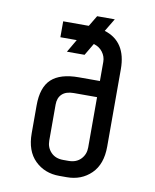

<svg xmlns="http://www.w3.org/2000/svg" viewBox="-84 -814 708 879"><g transform="rotate(10 270.0 -375.0)"><path d="M223 -626H147V-700H266L296 -750H378L342 -690Q445 -658 445 -530V-170Q445 -88 400 -44Q355 0 287 0H252Q184 0 139 -44Q94 -88 94 -170V-300Q94 -384 135 -422Q176 -460 262 -460H360V-549Q360 -574 344.5 -594.5Q329 -615 303 -622L270 -566H188ZM179 -319V-151Q179 -119 200 -97Q221 -75 257 -75H282Q318 -75 339 -97Q360 -119 360 -151V-385H252Q216 -385 197.5 -367.5Q179 -350 179 -319Z"/></g></svg>

Font: Share Tech Mono
Style: Regular
Weight: 400
Designer: Ralph Oliver du Carrois
Foundry: Ralph Oliver du Carrois
Version: Version 1.003